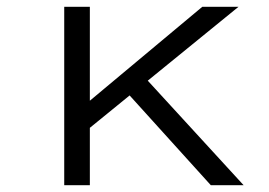

<svg xmlns="http://www.w3.org/2000/svg" viewBox="-20 -542 788 562"><path d="M226 -154V-233L572 -522H678ZM168 0V-522H243V0ZM597 0 341 -283 395 -325 693 0Z"/></svg>

Font: Lexend Mega Light
Style: Regular
Weight: 300
Version: Version 1.007